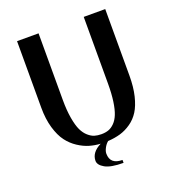

<svg xmlns="http://www.w3.org/2000/svg" viewBox="-151 -817 988 1090"><g transform="rotate(-20 342.5 -272.0)"><path d="M479 -700.2H608.9V-297.9Q608.9 -229.5 596.2 -177Q583.5 -124.5 562.3 -90.8Q541 -57.1 509.5 -35.2Q478 -13.2 444.1 -3.2Q410.2 6.8 368.2 9.3Q353.5 21.5 343.8 40Q334 58.6 334 73.2Q334 138.2 408.2 138.2V155.8Q332 155.8 297.1 136Q262.2 116.2 262.2 90.8Q262.2 40 323.2 9.3Q289.1 7.3 257.1 -2Q225.1 -11.2 191.2 -33.4Q157.2 -55.7 132.6 -88.6Q107.9 -121.6 92 -175.5Q76.2 -229.5 76.2 -297.9V-700.2H206.1V-297.9Q206.1 -234.4 214.4 -186.8Q222.7 -139.2 235.6 -111.8Q248.5 -84.5 267.8 -67.6Q287.1 -50.8 305.4 -45.4Q323.7 -40 346.2 -40Q370.6 -40 389.4 -46.6Q408.2 -53.2 425.5 -70.6Q442.9 -87.9 454.3 -116.2Q465.8 -144.5 472.4 -190.4Q479 -236.3 479 -297.9Z"/></g></svg>

Font: Pfennig
Style: Bold
Weight: 700
Version: Version 20120410 ; ttfautohint (v0.8)